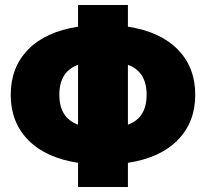

<svg xmlns="http://www.w3.org/2000/svg" viewBox="-20 -750 826 770"><path d="M493 -643Q623 -623 693 -551.5Q763 -480 763 -370Q763 -260 693 -188.5Q623 -117 493 -97V0H293V-97Q163 -117 93 -188.5Q23 -260 23 -370Q23 -480 93 -551.5Q163 -623 293 -643V-730H493ZM493 -250Q568 -277 568 -370Q568 -463 493 -490ZM293 -490Q218 -463 218 -370Q218 -277 293 -250Z"/></svg>

Font: Mplus 1p Black
Style: Regular
Weight: 900
Version: Version 1.061